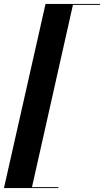

<svg xmlns="http://www.w3.org/2000/svg" viewBox="-30 -800 525 970"><path d="M200 -780H475V-775.5H338.5L131.5 145.5H265V150H-10Z"/></svg>

Font: Bodoni* 36pt
Style: Bold Italic
Weight: 700
Italic angle: -13°
Version: Version 2.3